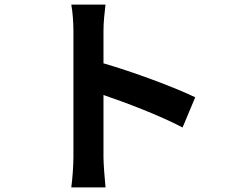

<svg xmlns="http://www.w3.org/2000/svg" viewBox="-20 -776 996 837"><path d="M290.8 -756C296.9 -723 300.1 -675.1 300.1 -641V-92C300.1 -54 295.8 3.9 290.8 40.8H440C436.1 2.8 431.1 -63.9 431.1 -92V-361.9C534.1 -326.7 677.9 -272 775.9 -220.2L831 -351.9C742.9 -394.9 558.9 -463.1 431.1 -500V-641C431.1 -681.1 436.1 -723 440 -756Z"/></svg>

Font: Karasuma Gothic
Style: Bold
Weight: 700
Designer: Rasmus Andersson / Ryoko Nishizuka
Foundry: Genbu
Version: Version 1.00